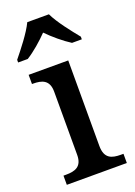

<svg xmlns="http://www.w3.org/2000/svg" viewBox="-147 -825 622 884"><g transform="rotate(-20 164.5 -383.0)"><path d="M3 -619V-606H50C86 -628 128 -665 158 -696C188 -665 232 -628 267 -606H315V-619C284 -657 233 -721 212 -766H106C85 -721 34 -657 3 -619ZM21 0H315V-45H302C258 -45 223 -55 223 -117V-536H29V-491H34C77 -491 113 -481 113 -423V-113C113 -55 77 -45 34 -45H21Z"/></g></svg>

Font: Noto Serif Telugu Medium
Style: Regular
Weight: 500
Designer: Jelle Bosma - Monotype Design Team
Foundry: Monotype Imaging Inc.
Version: Version 2.005